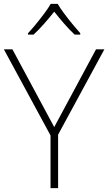

<svg xmlns="http://www.w3.org/2000/svg" viewBox="-20 -968 557 988"><path d="M259 -314 474 -714H517L279 -275V0H240V-271L0 -714H44ZM277 -948Q289 -927 309.5 -899.5Q330 -872 352.5 -844.5Q375 -817 393 -797V-790H364Q337 -815 309 -847.5Q281 -880 259 -908Q237 -880 208.5 -847.5Q180 -815 153 -790H124V-797Q143 -817 165.5 -844.5Q188 -872 208.5 -899.5Q229 -927 241 -948Z"/></svg>

Font: Noto Sans ExtraLight
Style: Regular
Weight: 200
Designer: Monotype Design Team
Foundry: Monotype Imaging Inc.
Version: Version 2.007